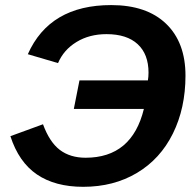

<svg xmlns="http://www.w3.org/2000/svg" viewBox="-20 -718 759 748"><path d="M413.1 -698.2Q551.3 -698.2 627 -625.5Q702.6 -552.7 702.6 -423.3Q702.6 -296.9 653.6 -197.8Q604.5 -98.6 513.7 -44.4Q422.9 9.8 304.2 9.8Q194.8 9.8 124 -38.3Q53.2 -86.4 20.5 -187.5L147.5 -233.9Q172.9 -164.6 213.1 -134Q253.4 -103.5 313.5 -103.5Q494.1 -103.5 540.5 -293.5H267.6L289.6 -404.8H556.2Q558.6 -419.4 558.6 -435.1Q558.6 -506.8 516.4 -545.9Q474.1 -585 395 -585Q328.1 -585 278.1 -554.4Q228 -523.9 206.1 -472.2L88.4 -506.8Q173.3 -698.2 413.1 -698.2Z"/></svg>

Font: Liberation Sans
Style: Bold Italic
Weight: 700
Italic angle: -12°
Designer: Steve Matteson
Foundry: Ascender Corporation
Version: Version 2.1.5